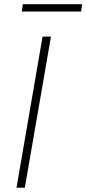

<svg xmlns="http://www.w3.org/2000/svg" viewBox="-20 -883 406 903"><path d="M219.7 -710.9 96.7 0H57.6L180.2 -710.9ZM366.2 -863.3 361.3 -828.6H82.5L87.4 -863.3Z"/></svg>

Font: Roboto ExtraLight
Style: Italic
Weight: 250
Designer: Christian Robertson
Foundry: Google
Version: Version 3.009; 2024